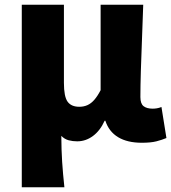

<svg xmlns="http://www.w3.org/2000/svg" viewBox="-20 -589 724 811"><path d="M72 202V-569H250V-239Q250 -181 265.5 -159.5Q281 -138 315 -138Q334 -138 349.5 -145Q365 -152 378.5 -167.5Q392 -183 405 -208V-569H585Q583 -504 580 -430.5Q577 -357 575 -290.5Q573 -224 573 -179Q573 -151 586.5 -140.5Q600 -130 625 -130Q633 -130 642.5 -131.5Q652 -133 662 -137L683 -6Q664 2 640.5 8Q617 14 579 14Q518 14 479 -9.5Q440 -33 425 -79H422Q403 -37 372.5 -14.5Q342 8 306 8Q287 8 270 3.5Q253 -1 239 -15Q239 15 240 42Q241 69 242.5 94.5Q244 120 246.5 146.5Q249 173 252 202Z"/></svg>

Font: Noto Sans TC Thin Black
Style: Regular
Weight: 900
Version: Version 2.004-H2;hotconv 1.0.118;makeotfexe 2.5.65603